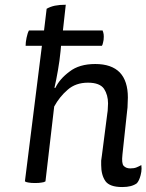

<svg xmlns="http://www.w3.org/2000/svg" viewBox="-20 -754 605 794"><path d="M99.6 -627.9Q93.8 -617.2 89.8 -597.7Q85.9 -579.1 85.9 -564.5Q108.4 -564.5 153.3 -564.5Q135.7 -423.8 83 -3.9Q88.9 0 98.6 1Q108.4 2.9 125 2.9Q141.6 2.9 151.4 1Q162.1 0 168 -3.9Q179.7 -107.4 204.1 -313.5Q226.6 -354.5 259.8 -382.8Q293 -412.1 343.8 -412.1Q392.6 -412.1 410.2 -386.7Q426.8 -361.3 426.8 -326.2Q426.8 -315.4 425.8 -305.7Q425.8 -295.9 423.8 -285.2Q416 -226.6 401.4 -111.3Q399.4 -100.6 398.4 -89.8Q398.4 -80.1 398.4 -71.3Q398.4 -30.3 416 -4.9Q433.6 19.5 485.4 19.5Q505.9 19.5 520.5 15.6Q535.2 11.7 545.9 3.9Q555.7 -6.8 561.5 -29.3Q565.4 -43.9 565.4 -56.6Q565.4 -64.5 564.5 -71.3Q553.7 -65.4 543.9 -61.5Q534.2 -57.6 518.6 -57.6Q501 -57.6 491.2 -68.4Q482.4 -78.1 486.3 -114.3Q492.2 -174.8 505.9 -296.9Q507.8 -308.6 507.8 -323.2Q508.8 -336.9 508.8 -350.6Q508.8 -418.9 475.6 -454.1Q441.4 -489.3 374 -489.3Q307.6 -489.3 267.6 -458Q226.6 -427.7 209 -390.6Q208 -390.6 205.1 -390.6Q212.9 -423.8 219.7 -463.9Q226.6 -502.9 230.5 -543Q230.5 -549.8 232.4 -564.5Q274.4 -564.5 401.4 -564.5Q404.3 -568.4 406.2 -578.1Q409.2 -587.9 409.2 -602.5Q409.2 -612.3 407.2 -619.1Q405.3 -626 404.3 -627.9Q349.6 -627.9 240.2 -627.9Q243.2 -654.3 252 -734.4Q226.6 -734.4 207 -730.5Q188.5 -726.6 172.9 -717.8Q168.9 -688.5 162.1 -627.9Q146.5 -627.9 99.6 -627.9Z"/></svg>

Font: cl
Style: Italic
Weight: 400
Designer: Mitja Miklavcic
Version: Version 7.504; 2011; Build 1022